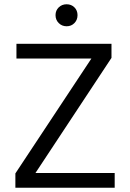

<svg xmlns="http://www.w3.org/2000/svg" viewBox="-20 -879 609 899"><path d="M328.5 -844.5Q343 -830 343 -808Q343 -786 328.5 -771Q314 -756 292 -756Q270 -756 255 -771Q240 -786 240 -808Q240 -830 255 -844.5Q270 -859 292 -859Q314 -859 328.5 -844.5ZM517 0H52V-67L408 -605H57V-674H502V-608L146 -69H517Z"/></svg>

Font: Hind Colombo
Style: Regular
Weight: 400
Designer: Jyotish Sonowal, Aditi Pimprikar
Foundry: Indian Type Foundry
Version: Version 1.000;PS 1.0;hotconv 1.0.86;makeotf.lib2.5.63406; tt